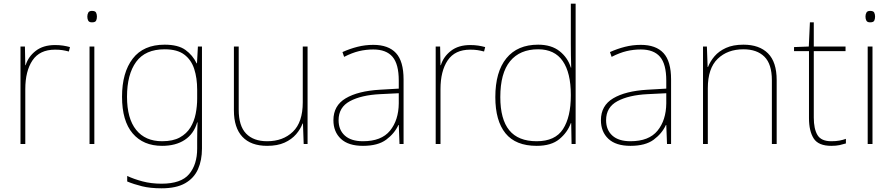

<svg xmlns="http://www.w3.org/2000/svg" viewBox="-20 -780 4837 1040"><path d="M278 -536Q302 -536 321.5 -533Q341 -530 359 -525L353 -501Q334 -506 317.5 -508.5Q301 -511 278 -511Q195 -511 156 -453Q117 -395 117 -297V0H91V-528H115L117 -427H119Q133 -473 173.5 -504.5Q214 -536 278 -536Z M478 -721Q496 -721 500.5 -711.5Q505 -702 505 -690Q505 -677 500.5 -668Q496 -659 478 -659Q463 -659 458 -668Q453 -677 453 -690Q453 -702 458 -711.5Q463 -721 478 -721ZM491 -528V0H465V-528Z M872 -538Q945 -538 984.5 -509.5Q1024 -481 1045 -437H1047L1052 -528H1074V25Q1074 88 1052.5 136.5Q1031 185 983 212.5Q935 240 855 240Q794 240 749.5 229Q705 218 669 203V173Q705 190 752 202.5Q799 215 855 215Q961 215 1004.5 163Q1048 111 1048 25V-17Q1048 -46 1048.5 -67Q1049 -88 1050 -117H1048Q1030 -55 981 -22.5Q932 10 858 10Q756 10 698.5 -57.5Q641 -125 641 -256Q641 -387 699 -462.5Q757 -538 872 -538ZM872 -513Q767 -513 717.5 -445Q668 -377 668 -256Q668 -138 717.5 -76.5Q767 -15 858 -15Q917 -15 954 -35.5Q991 -56 1011.5 -89.5Q1032 -123 1040 -164Q1048 -205 1048 -246V-294Q1048 -357 1032 -406.5Q1016 -456 978 -484.5Q940 -513 872 -513Z M1646 -528V0H1625L1621 -111H1619Q1608 -81 1584 -53Q1560 -25 1521.5 -7.5Q1483 10 1427 10Q1339 10 1293 -39Q1247 -88 1247 -182V-528H1273V-186Q1273 -98 1313 -56.5Q1353 -15 1427 -15Q1513 -15 1566.5 -66.5Q1620 -118 1620 -226V-528Z M2002 -537Q2084 -537 2125 -492.5Q2166 -448 2166 -350V0H2144L2140 -103H2138Q2117 -57 2072 -23.5Q2027 10 1946 10Q1867 10 1826.5 -28Q1786 -66 1786 -129Q1786 -208 1852.5 -247.5Q1919 -287 2037 -294L2140 -300V-343Q2140 -433 2106 -472.5Q2072 -512 2002 -512Q1962 -512 1924.5 -503Q1887 -494 1844 -472L1835 -498Q1875 -516 1916.5 -526.5Q1958 -537 2002 -537ZM2039 -270Q1937 -265 1875.5 -232Q1814 -199 1814 -129Q1814 -76 1848 -45.5Q1882 -15 1946 -15Q2046 -15 2092.5 -72Q2139 -129 2140 -220V-275Z M2527 -536Q2551 -536 2570.5 -533Q2590 -530 2608 -525L2602 -501Q2583 -506 2566.5 -508.5Q2550 -511 2527 -511Q2444 -511 2405 -453Q2366 -395 2366 -297V0H2340V-528H2364L2366 -427H2368Q2382 -473 2422.5 -504.5Q2463 -536 2527 -536Z M2887 10Q2773 10 2718 -58Q2663 -126 2663 -254Q2663 -391 2723 -464.5Q2783 -538 2895 -538Q2967 -538 3011.5 -502.5Q3056 -467 3072 -414H3074Q3073 -448 3072.5 -480Q3072 -512 3072 -543V-760H3098V0H3076L3074 -113H3072Q3054 -63 3010 -26.5Q2966 10 2887 10ZM2887 -15Q2987 -15 3029.5 -80.5Q3072 -146 3072 -263V-266Q3072 -386 3028 -449.5Q2984 -513 2895 -513Q2796 -513 2743 -448.5Q2690 -384 2690 -254Q2690 -134 2738.5 -74.5Q2787 -15 2887 -15Z M3451 -537Q3533 -537 3574 -492.5Q3615 -448 3615 -350V0H3593L3589 -103H3587Q3566 -57 3521 -23.5Q3476 10 3395 10Q3316 10 3275.5 -28Q3235 -66 3235 -129Q3235 -208 3301.5 -247.5Q3368 -287 3486 -294L3589 -300V-343Q3589 -433 3555 -472.5Q3521 -512 3451 -512Q3411 -512 3373.5 -503Q3336 -494 3293 -472L3284 -498Q3324 -516 3365.5 -526.5Q3407 -537 3451 -537ZM3488 -270Q3386 -265 3324.5 -232Q3263 -199 3263 -129Q3263 -76 3297 -45.5Q3331 -15 3395 -15Q3495 -15 3541.5 -72Q3588 -129 3589 -220V-275Z M4007 -538Q4093 -538 4140 -491Q4187 -444 4187 -346V0H4161V-345Q4161 -433 4120.5 -473Q4080 -513 4007 -513Q3921 -513 3867.5 -461.5Q3814 -410 3814 -302V0H3788V-528H3809L3813 -417H3815Q3827 -448 3850.5 -475.5Q3874 -503 3912.5 -520.5Q3951 -538 4007 -538Z M4483 -15Q4508 -15 4527 -18.5Q4546 -22 4562 -28V-3Q4546 2 4527.5 6Q4509 10 4483 10Q4413 10 4387.5 -30Q4362 -70 4362 -140V-503H4281V-525L4361 -528L4367 -659H4388V-528H4560V-503H4388V-143Q4388 -82 4408 -48.5Q4428 -15 4483 -15Z M4693 -721Q4711 -721 4715.5 -711.5Q4720 -702 4720 -690Q4720 -677 4715.5 -668Q4711 -659 4693 -659Q4678 -659 4673 -668Q4668 -677 4668 -690Q4668 -702 4673 -711.5Q4678 -721 4693 -721ZM4706 -528V0H4680V-528Z"/></svg>

Font: Noto Sans Bengali UI Thin
Style: Regular
Weight: 100
Designer: Jelle Bosma - Monotype Design Team
Foundry: Monotype Imaging Inc.
Version: Version 2.003; ttfautohint (v1.8.4.7-5d5b)